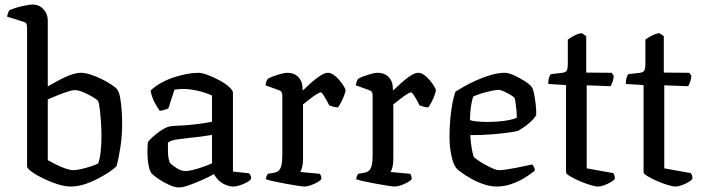

<svg xmlns="http://www.w3.org/2000/svg" viewBox="-20 -820 3093 844"><path d="M290 0Q266 0 234 -10Q202 -20 171 -35Q140 -50 119.5 -65Q99 -80 99 -89V-700Q99 -708 96.5 -714.5Q94 -721 84 -724L11 -747Q13 -757 16 -764Q19 -771 20 -774Q31 -780 51 -786Q71 -792 92 -796Q113 -800 123 -800Q152 -800 171 -779.5Q190 -759 190 -730V-440Q208 -450 226.5 -460.5Q245 -471 264 -480Q283 -489 301.5 -494.5Q320 -500 336 -500Q353 -500 377 -492.5Q401 -485 425.5 -473Q450 -461 469 -448.5Q488 -436 495 -427Q504 -415 508.5 -388.5Q513 -362 515 -332Q517 -302 517 -277Q517 -222 509 -171Q501 -120 492 -89Q480 -77 458 -62.5Q436 -48 408 -33.5Q380 -19 350 -9.5Q320 0 290 0ZM303 -72Q317 -72 340 -77.5Q363 -83 383.5 -90Q404 -97 411 -101Q419 -120 422.5 -153.5Q426 -187 426 -221Q426 -256 423.5 -288.5Q421 -321 418 -344.5Q415 -368 411 -376Q407 -382 388 -393.5Q369 -405 346.5 -414.5Q324 -424 307 -424Q298 -424 276.5 -417Q255 -410 231.5 -400.5Q208 -391 190 -383V-116Q206 -107 227 -96.5Q248 -86 268.5 -79Q289 -72 303 -72Z M766 4Q748 4 722 -8Q696 -20 674.5 -35Q653 -50 646 -58Q638 -68 633 -94Q628 -120 628 -151Q628 -163 628.5 -173.5Q629 -184 630 -194Q632 -199 642.5 -209.5Q653 -220 668 -232Q683 -244 698.5 -253Q714 -262 725 -264Q733 -266 750.5 -267Q768 -268 790 -269Q804 -270 819.5 -271.5Q835 -273 851 -275Q867 -277 882.5 -279.5Q898 -282 912 -285V-400Q885 -413 849 -421Q813 -429 784 -429Q774 -429 764.5 -428Q755 -427 747 -426L720 -343Q716 -342 707.5 -338.5Q699 -335 682 -333Q673 -345 660 -369Q647 -393 642 -422Q662 -441 688 -455.5Q714 -470 742.5 -479.5Q771 -489 799.5 -494.5Q828 -500 852 -500Q868 -500 893 -490.5Q918 -481 943.5 -467.5Q969 -454 986.5 -438.5Q1004 -423 1004 -412V-66L1076 -58Q1078 -55 1081 -49Q1084 -43 1084 -34Q1078 -25 1063.5 -17.5Q1049 -10 1033.5 -5Q1018 0 1006 0Q989 0 971.5 -7.5Q954 -15 941 -27.5Q928 -40 921 -55Q898 -42 867.5 -28.5Q837 -15 810 -5.5Q783 4 766 4ZM796 -68Q808 -68 830 -73.5Q852 -79 875.5 -87.5Q899 -96 912 -102V-227Q889 -223 863 -219.5Q837 -216 813 -214Q785 -211 758 -207Q731 -203 718 -193Q718 -175 718.5 -149Q719 -123 727 -104Q736 -94 756.5 -81Q777 -68 796 -68Z M1319 0Q1311 0 1288.5 -3.5Q1266 -7 1238 -12Q1210 -17 1185 -22.5Q1160 -28 1149 -32Q1149 -39 1152 -46Q1155 -53 1158 -56L1186 -61Q1197 -63 1205 -70Q1213 -77 1217 -93Q1221 -109 1221 -139V-400Q1221 -408 1218 -414.5Q1215 -421 1205 -424L1147 -445Q1149 -457 1152 -464Q1155 -471 1158 -474Q1174 -483 1201.5 -491.5Q1229 -500 1245 -500Q1273 -500 1291.5 -481Q1310 -462 1310 -431V-422Q1320 -430 1334 -443.5Q1348 -457 1364 -470Q1380 -483 1395 -491.5Q1410 -500 1422 -500Q1434 -500 1447.5 -490.5Q1461 -481 1472.5 -467Q1484 -453 1491.5 -440.5Q1499 -428 1499 -423Q1499 -418 1494 -403.5Q1489 -389 1481 -373.5Q1473 -358 1466 -348Q1454 -348 1443.5 -351.5Q1433 -355 1427 -357Q1421 -370 1413.5 -383Q1406 -396 1400 -405Q1394 -414 1390 -414Q1385 -414 1373.5 -407Q1362 -400 1349.5 -390.5Q1337 -381 1326.5 -372.5Q1316 -364 1312 -361V-120Q1312 -100 1308 -85Q1304 -70 1300 -64L1386 -56Q1388 -54 1390.5 -47.5Q1393 -41 1393 -33Q1387 -25 1373 -17.5Q1359 -10 1344 -5Q1329 0 1319 0Z M1716 0Q1708 0 1685.5 -3.5Q1663 -7 1635 -12Q1607 -17 1582 -22.5Q1557 -28 1546 -32Q1546 -39 1549 -46Q1552 -53 1555 -56L1583 -61Q1594 -63 1602 -70Q1610 -77 1614 -93Q1618 -109 1618 -139V-400Q1618 -408 1615 -414.5Q1612 -421 1602 -424L1544 -445Q1546 -457 1549 -464Q1552 -471 1555 -474Q1571 -483 1598.5 -491.5Q1626 -500 1642 -500Q1670 -500 1688.5 -481Q1707 -462 1707 -431V-422Q1717 -430 1731 -443.5Q1745 -457 1761 -470Q1777 -483 1792 -491.5Q1807 -500 1819 -500Q1831 -500 1844.5 -490.5Q1858 -481 1869.5 -467Q1881 -453 1888.5 -440.5Q1896 -428 1896 -423Q1896 -418 1891 -403.5Q1886 -389 1878 -373.5Q1870 -358 1863 -348Q1851 -348 1840.5 -351.5Q1830 -355 1824 -357Q1818 -370 1810.5 -383Q1803 -396 1797 -405Q1791 -414 1787 -414Q1782 -414 1770.5 -407Q1759 -400 1746.5 -390.5Q1734 -381 1723.5 -372.5Q1713 -364 1709 -361V-120Q1709 -100 1705 -85Q1701 -70 1697 -64L1783 -56Q1785 -54 1787.5 -47.5Q1790 -41 1790 -33Q1784 -25 1770 -17.5Q1756 -10 1741 -5Q1726 0 1716 0Z M2163 0Q2136 0 2106.5 -10Q2077 -20 2051.5 -34.5Q2026 -49 2008 -62Q1990 -75 1985 -82Q1972 -99 1964 -137.5Q1956 -176 1956 -220Q1956 -261 1959.5 -298.5Q1963 -336 1969 -367Q1975 -398 1982 -417Q1996 -426 2020.5 -440Q2045 -454 2075.5 -467.5Q2106 -481 2138 -490.5Q2170 -500 2199 -500Q2215 -500 2239.5 -489Q2264 -478 2286.5 -463.5Q2309 -449 2317 -438Q2323 -431 2327.5 -408.5Q2332 -386 2335 -360Q2338 -334 2337 -313Q2327 -298 2312.5 -284.5Q2298 -271 2283 -261Q2268 -251 2258 -245Q2248 -242 2217 -237.5Q2186 -233 2142 -229.5Q2098 -226 2047 -226Q2049 -194 2054 -165Q2059 -136 2064 -129Q2068 -125 2081.5 -115.5Q2095 -106 2112 -96.5Q2129 -87 2146 -79.5Q2163 -72 2174 -72Q2186 -72 2206.5 -75Q2227 -78 2249.5 -82.5Q2272 -87 2291 -91Q2310 -95 2319 -97Q2323 -93 2327 -86.5Q2331 -80 2331 -70Q2312 -54 2285 -37.5Q2258 -21 2226.5 -10.5Q2195 0 2163 0ZM2120 -284Q2145 -284 2171 -286Q2197 -288 2219 -292.5Q2241 -297 2252 -303Q2252 -315 2250.5 -333Q2249 -351 2246.5 -367Q2244 -383 2242 -389Q2240 -393 2226.5 -401.5Q2213 -410 2197 -417.5Q2181 -425 2170 -425Q2160 -425 2137.5 -420Q2115 -415 2092.5 -408Q2070 -401 2060 -395Q2056 -383 2052.5 -365Q2049 -347 2047.5 -327.5Q2046 -308 2046 -292Q2057 -288 2078.5 -286Q2100 -284 2120 -284Z M2609 0Q2597 0 2574 -7Q2551 -14 2527 -24.5Q2503 -35 2485.5 -45.5Q2468 -56 2468 -62V-446L2390 -451Q2390 -469 2394 -480Q2398 -491 2401 -494L2452 -500Q2467 -502 2471.5 -510.5Q2476 -519 2476 -538V-646Q2488 -655 2505.5 -664Q2523 -673 2538 -674L2557 -661V-501L2669 -500L2678 -487Q2677 -472 2672.5 -459.5Q2668 -447 2664 -441L2559 -445V-80L2676 -59Q2678 -56 2680.5 -50Q2683 -44 2683 -34Q2676 -25 2662 -17.5Q2648 -10 2633.5 -5Q2619 0 2609 0Z M2950 0Q2938 0 2915 -7Q2892 -14 2868 -24.5Q2844 -35 2826.5 -45.5Q2809 -56 2809 -62V-446L2731 -451Q2731 -469 2735 -480Q2739 -491 2742 -494L2793 -500Q2808 -502 2812.5 -510.5Q2817 -519 2817 -538V-646Q2829 -655 2846.5 -664Q2864 -673 2879 -674L2898 -661V-501L3010 -500L3019 -487Q3018 -472 3013.5 -459.5Q3009 -447 3005 -441L2900 -445V-80L3017 -59Q3019 -56 3021.5 -50Q3024 -44 3024 -34Q3017 -25 3003 -17.5Q2989 -10 2974.5 -5Q2960 0 2950 0Z"/></svg>

Font: Texturina 12pt
Style: Regular
Weight: 400
Designer: Guillermo Torres Carreño
Foundry: Omnibus-Type
Version: Version 1.002